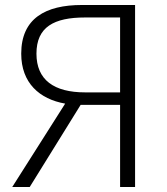

<svg xmlns="http://www.w3.org/2000/svg" viewBox="-20 -749 667 769"><path d="M308 -729C162 -729 65 -675 65 -534C65 -417 138 -352 241 -334L29 0H99L303 -329H461V0H521V-729ZM461 -379H321C196 -379 126 -429 126 -534C126 -641 196 -679 321 -679H461Z"/></svg>

Font: Spoqa Han Sans Neo Light
Style: Regular
Weight: 300
Designer: [Spoqa Han Sans Neo] Dong-huui Kim ___ Younghwa Kang ___ Yujin Lee ___ [Noto Sans] Ryoko NISHIZUKA ____ (kana & ideograp
Foundry: Spoqa (http://www.spoqa-han-sans.com)
Version: Version 1.100;hotconv 1.0.109;makeotfexe 2.5.65596